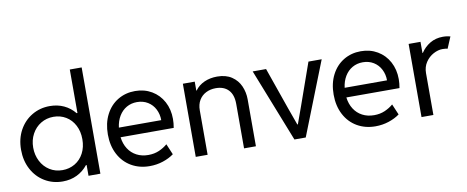

<svg xmlns="http://www.w3.org/2000/svg" viewBox="-65 -1041 3257 1338"><g transform="rotate(-10 1563.0 -372.0)"><path d="M470.7 0V-76.2H465.8Q434.6 -36.6 389.4 -14.4Q344.2 7.8 288.1 7.8Q217.8 7.8 160.9 -26.4Q104 -60.5 71.5 -121.6Q39.1 -182.6 39.1 -259.8Q39.1 -337.4 72 -397.7Q105 -458 161.9 -491.7Q218.8 -525.4 288.1 -525.4Q343.3 -525.4 388.2 -504.4Q433.1 -483.4 464.8 -444.3H470.7V-752H554.7V0ZM472.7 -258.8Q472.7 -314 450.4 -356.9Q428.2 -399.9 388.9 -423.6Q349.6 -447.3 300.8 -447.3Q251.5 -447.3 211.4 -423.1Q171.4 -398.9 148.2 -356Q125 -313 125 -259.8Q125 -207.5 147.2 -164.1Q169.4 -120.6 209.2 -95.5Q249 -70.3 299.8 -70.3Q348.1 -70.3 387.7 -93.5Q427.2 -116.7 450 -159.7Q472.7 -202.6 472.7 -258.8Z M653.3 -259.8Q653.3 -339.4 684.3 -399.7Q715.3 -460 769.5 -492.7Q823.7 -525.4 891.6 -525.4Q957.5 -525.4 1009.3 -494.9Q1061 -464.4 1090.1 -410.4Q1119.1 -356.4 1119.1 -288.1Q1119.1 -257.8 1113.3 -225.6H737.3Q743.2 -178.7 765.6 -143.6Q788.1 -108.4 824.5 -89.4Q860.8 -70.3 907.2 -70.3Q949.7 -70.3 983.6 -85.2Q1017.6 -100.1 1043 -122.1L1075.2 -45.9Q1043 -22 998 -7.1Q953.1 7.8 903.3 7.8Q831.1 7.8 774.2 -25.1Q717.3 -58.1 685.3 -118.9Q653.3 -179.7 653.3 -259.8ZM1037.1 -293.9Q1037.1 -335.9 1019.3 -371.1Q1001.5 -406.2 968.3 -426.8Q935.1 -447.3 891.6 -447.3Q851.1 -447.3 818.1 -428.5Q785.2 -409.7 764.2 -375Q743.2 -340.3 737.3 -293.9Z M1229.5 -517.6H1313.5V-454.1H1315.9Q1340.8 -488.8 1381.6 -507.1Q1422.4 -525.4 1472.7 -525.4Q1534.7 -525.4 1575.7 -497.8Q1616.7 -470.2 1636 -426Q1655.3 -381.8 1655.3 -332V0H1571.3V-314.5Q1571.3 -379.4 1539.3 -413.3Q1507.3 -447.3 1449.2 -447.3Q1410.6 -447.3 1379.9 -431.6Q1349.1 -416 1331.3 -386.2Q1313.5 -356.4 1313.5 -314.5V0H1229.5Z M1723.6 -517.6H1818.4L1921.9 -221.7L1965.8 -99.6H1969.7L2013.7 -221.7L2118.2 -517.6H2211.9L2007.8 0H1927.7Z M2251 -259.8Q2251 -339.4 2282 -399.7Q2313 -460 2367.2 -492.7Q2421.4 -525.4 2489.3 -525.4Q2555.2 -525.4 2606.9 -494.9Q2658.7 -464.4 2687.7 -410.4Q2716.8 -356.4 2716.8 -288.1Q2716.8 -257.8 2710.9 -225.6H2335Q2340.8 -178.7 2363.3 -143.6Q2385.7 -108.4 2422.1 -89.4Q2458.5 -70.3 2504.9 -70.3Q2547.4 -70.3 2581.3 -85.2Q2615.2 -100.1 2640.6 -122.1L2672.9 -45.9Q2640.6 -22 2595.7 -7.1Q2550.8 7.8 2501 7.8Q2428.7 7.8 2371.8 -25.1Q2314.9 -58.1 2283 -118.9Q2251 -179.7 2251 -259.8ZM2634.8 -293.9Q2634.8 -335.9 2616.9 -371.1Q2599.1 -406.2 2565.9 -426.8Q2532.7 -447.3 2489.3 -447.3Q2448.7 -447.3 2415.8 -428.5Q2382.8 -409.7 2361.8 -375Q2340.8 -340.3 2335 -293.9Z M2827.1 -517.6H2911.1V-438.5H2913.6Q2939.5 -478 2979.2 -501.7Q3019 -525.4 3070.3 -525.4Q3085.9 -525.4 3101.1 -523.2Q3116.2 -521 3123 -518.6L3088.9 -437.5Q3085.9 -439 3075.4 -440.2Q3064.9 -441.4 3052.7 -441.4Q3021.5 -441.4 2988.3 -423.6Q2955.1 -405.8 2933.1 -372.8Q2911.1 -339.8 2911.1 -295.9V0H2827.1Z"/></g></svg>

Font: Reddit Sans Chocolate
Style: Regular
Weight: 400
Designer: Stephen Hutchings
Foundry: Reddit
Version: Version 1.013